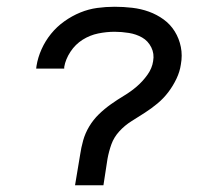

<svg xmlns="http://www.w3.org/2000/svg" viewBox="-20 -548 640 568"><path d="M202 0 217 -90Q220 -111 226 -132.5Q232 -154 244 -174Q256 -194 272.5 -210Q289 -226 308 -239.5Q327 -253 347 -265Q367 -277 384.5 -292Q402 -307 416 -326.5Q430 -346 433 -367Q437 -389 427.5 -408Q418 -427 400.5 -437Q383 -447 361.5 -450.5Q340 -454 319 -454Q295 -454 270.5 -449Q246 -444 224.5 -430.5Q203 -417 188.5 -395Q174 -373 170 -350Q170 -349 170 -347.5Q170 -346 170 -345H87Q87 -347 87.5 -349Q88 -351 88 -353Q92 -378 103 -402.5Q114 -427 131 -448Q148 -469 170.5 -485Q193 -501 217.5 -511Q242 -521 267.5 -524.5Q293 -528 319 -528Q345 -528 371 -525Q397 -522 420.5 -513.5Q444 -505 464 -490.5Q484 -476 497 -455Q510 -434 515 -409Q520 -384 515 -357Q512 -336 502 -315Q492 -294 478 -275.5Q464 -257 446 -242Q428 -227 408.5 -214.5Q389 -202 369 -189.5Q349 -177 333 -159.5Q317 -142 309.5 -121Q302 -100 298 -78L286 0Z"/></svg>

Font: Iosevka SS04 Extended
Style: Italic
Weight: 400
Width: 7
Italic angle: -9°
Monospace: yes
Designer: Belleve Invis
Foundry: Belleve Invis
Version: Version 19.0.0; ttfautohint (v1.8.4)